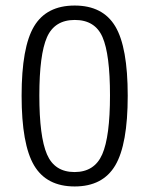

<svg xmlns="http://www.w3.org/2000/svg" viewBox="-20 -664 540 693"><path d="M58 -318.5Q58 -494 103 -569Q148 -644 249.5 -644Q351 -644 396 -569Q441 -494 441 -318.5Q441 -143 396 -67Q351 9 249.5 9Q148 9 103 -67Q58 -143 58 -318.5ZM149.5 -107Q177 -43 249 -43Q321 -43 349 -107Q377 -171 377 -319.5Q377 -468 350 -530Q323 -592 250 -592Q177 -592 149.5 -529.5Q122 -467 122 -319Q122 -171 149.5 -107Z"/></svg>

Font: Lekton
Style: Regular
Weight: 400
Designer: Paolo Mazzetti, Luciano Perondi, Raffaele Flato, Elena Papassissa, Emilio Macchia, Michela Povoleri, Tobias Seemiller, R
Version: Version 34.000